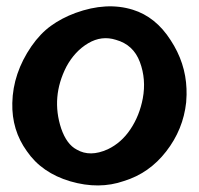

<svg xmlns="http://www.w3.org/2000/svg" viewBox="-20 -560 615 593"><path d="M556 -286Q557 -270 555 -244Q546 -160 493 -92Q441 -25 363 -1Q286 26 197 0Q109 -26 63 -93Q16 -158 18 -242Q20 -334 77 -417Q104 -456 137 -480Q170 -504 213 -520Q309 -555 390 -530Q461 -508 507 -436Q553 -366 556 -286ZM421 -256Q432 -315 412 -368.5Q392 -422 338 -437Q294 -451 252.5 -426.5Q211 -402 185 -354Q137 -260 169 -163Q186 -114 217 -98Q258 -74 313 -99Q355 -119 383 -161Q411 -203 421 -256Z"/></svg>

Font: Tovari Sans
Style: Bold
Weight: 700
Designer: Verneri Kontto, Denis Ignatov
Foundry: Verneri Kontto
Version: Version 1.10 May 7, 2019